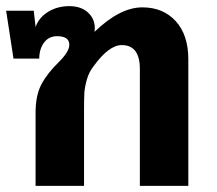

<svg xmlns="http://www.w3.org/2000/svg" viewBox="-27 -606 708 626"><path d="M437 -582Q505 -582 546 -537Q587 -492 587 -413V0H429V-381Q429 -459 370 -459Q328 -459 278 -390Q263 -371 256 -346Q249 -321 248 -302Q247 -283 247 -244V0H89V-239Q89 -295 108 -331Q127 -367 166 -405Q199 -438 199 -460Q199 -488 159 -488Q132 -488 116.5 -467Q101 -446 101 -415H17L-7 -571H83L89 -518Q100 -549 130 -567.5Q160 -586 199 -586Q237 -586 259.5 -565.5Q282 -545 282 -515Q282 -506 281 -502Q364 -582 437 -582Z"/></svg>

Font: FiraGO
Style: Bold
Weight: 700
Designer: bBox Type
Foundry: bBox Type GmbH
Version: Version 1.001;PS 001.001;hotconv 1.0.88;makeotf.lib2.5.64775